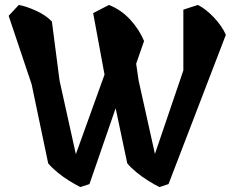

<svg xmlns="http://www.w3.org/2000/svg" viewBox="-20 -741 942 777"><path d="M781 -721Q813 -705 846 -670Q879 -635 894 -600L662 4L625 16Q605 6 580 -9.5Q555 -25 532.5 -43.5Q510 -62 495 -80L448 -303L342 4L305 16Q285 6 260 -9.5Q235 -25 212.5 -43.5Q190 -62 175 -80L108 -400L15 -677L56 -721Q85 -716 125 -698Q165 -680 190 -654L221 -415L287 -117L403 -439L357 -688L421 -721Q471 -701 507.5 -661Q544 -621 563 -575L531 -483L541 -415L607 -118L722 -456V-702Z"/></svg>

Font: Langar
Style: Regular
Weight: 400
Designer: Alessia Mazzarella
Foundry: Typeland
Version: Version 1.001; ttfautohint (v1.8.3)